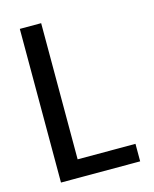

<svg xmlns="http://www.w3.org/2000/svg" viewBox="-109 -794 699 869"><g transform="rotate(-15 240.0 -360.0)"><path d="M68 0V-720H168V0ZM120 0V-82H439V0Z"/></g></svg>

Font: Instrument Sans SemiCondensed Medium
Style: Regular
Weight: 500
Width: 4
Designer: Rodrigo Fuenzalida
Foundry: fragTYPE
Version: Version 1.000;gftools[0.9.28]